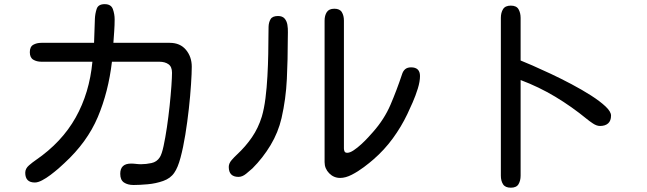

<svg xmlns="http://www.w3.org/2000/svg" viewBox="-20 -833 3040 902"><path d="M607.4 36.1Q580.1 36.1 562.5 24.4Q544.9 12.7 544.9 -16.6Q544.9 -64.5 595.7 -64.5Q607.4 -64.5 619.1 -63Q630.9 -61.5 642.6 -61.5Q666 -61.5 691.4 -66.9Q716.8 -72.3 730.5 -93.8Q740.2 -108.4 748.5 -147Q756.8 -185.5 764.2 -235.4Q771.5 -285.2 776.9 -335.9Q782.2 -386.7 785.2 -428.7Q788.1 -470.7 788.1 -491.2Q788.1 -519.5 771.5 -531.2Q754.9 -543 728.5 -543H505.9Q489.3 -401.4 439.5 -283.2Q389.6 -165 282.2 -66.4Q272.5 -56.6 254.9 -41.5Q237.3 -26.4 217.3 -11.2Q197.3 3.9 177.7 14.2Q158.2 24.4 143.6 24.4Q98.6 24.4 98.6 -21.5Q98.6 -41 116.2 -56.2Q133.8 -71.3 148.4 -81.1Q270.5 -165 335.4 -280.8Q400.4 -396.5 414.1 -543H174.8Q152.3 -543 136.2 -552.7Q120.1 -562.5 120.1 -587.9Q120.1 -613.3 136.2 -622.6Q152.3 -631.8 174.8 -631.8H421.9L425.8 -745.1Q426.8 -768.6 434.1 -791Q441.4 -813.5 471.7 -813.5Q502 -813.5 510.3 -790Q518.6 -766.6 518.6 -742.2Q518.6 -714.8 516.6 -687Q514.6 -659.2 512.7 -631.8H777.3Q826.2 -631.8 853.5 -599.1Q880.9 -566.4 880.9 -519.5Q880.9 -489.3 877.4 -436.5Q874 -383.8 867.2 -322.3Q860.4 -260.7 850.6 -200.2Q840.8 -139.6 828.1 -92.3Q815.4 -44.9 798.8 -21.5Q781.2 4.9 746.6 17.1Q711.9 29.3 673.8 32.7Q635.7 36.1 607.4 36.1Z M1578.1 2.9Q1547.9 2.9 1526.4 -19Q1504.9 -41 1504.9 -71.3V-736.3Q1504.9 -759.8 1515.1 -775.9Q1525.4 -792 1550.8 -792Q1576.2 -792 1585.9 -775.9Q1595.7 -759.8 1595.7 -736.3V-135.7Q1595.7 -127.9 1598.6 -121.6Q1601.6 -115.2 1611.3 -115.2Q1624 -115.2 1641.6 -127Q1659.2 -138.7 1677.2 -155.3Q1695.3 -171.9 1710 -188Q1724.6 -204.1 1732.4 -212.9Q1785.2 -272.5 1814.5 -340.8Q1843.8 -409.2 1868.2 -482.4Q1873 -499 1883.3 -507.8Q1893.6 -516.6 1911.1 -516.6Q1953.1 -516.6 1953.1 -475.6Q1953.1 -450.2 1942.9 -417Q1932.6 -383.8 1918.5 -351.6Q1904.3 -319.3 1893.6 -296.9Q1865.2 -237.3 1825.2 -182.6Q1785.2 -127.9 1734.4 -84Q1716.8 -68.4 1689.5 -47.9Q1662.1 -27.3 1632.8 -12.2Q1603.5 2.9 1578.1 2.9ZM1100.6 -2Q1054.7 -2 1054.7 -48.8Q1054.7 -65.4 1068.4 -81.1Q1082 -96.7 1092.8 -106.4Q1133.8 -144.5 1163.6 -188Q1193.4 -231.4 1210 -285.2Q1220.7 -321.3 1227.1 -371.1Q1233.4 -420.9 1236.3 -475.1Q1239.3 -529.3 1240.2 -579.6Q1241.2 -629.9 1241.2 -668Q1241.2 -686.5 1241.7 -707Q1242.2 -727.5 1251 -742.7Q1259.8 -757.8 1286.1 -757.8Q1306.6 -757.8 1316.9 -746.1Q1327.1 -734.4 1330.1 -716.8Q1333 -699.2 1332.5 -680.7Q1332 -662.1 1332 -647.5Q1332 -555.7 1327.6 -461.9Q1323.2 -368.2 1302.7 -278.3Q1287.1 -210.9 1251 -150.9Q1214.8 -90.8 1166 -42Q1154.3 -31.2 1136.2 -16.6Q1118.2 -2 1100.6 -2Z M2379.9 48.8Q2353.5 48.8 2343.3 32.7Q2333 16.6 2333 -7.8V-749Q2333 -773.4 2343.3 -790Q2353.5 -806.6 2379.9 -806.6Q2406.2 -806.6 2416 -789.6Q2425.8 -772.5 2425.8 -749V-548.8Q2443.4 -542 2481.4 -525.4Q2519.5 -508.8 2567.4 -486.3Q2615.2 -463.9 2665 -437.5Q2714.8 -411.1 2756.8 -384.3Q2798.8 -357.4 2824.7 -333Q2850.6 -308.6 2850.6 -290Q2850.6 -265.6 2836.9 -253.4Q2823.2 -241.2 2798.8 -241.2Q2783.2 -241.2 2765.6 -252.9Q2748 -264.6 2736.3 -274.4Q2666 -332 2588.9 -378.4Q2511.7 -424.8 2425.8 -457V-7.8Q2425.8 15.6 2416 32.2Q2406.2 48.8 2379.9 48.8Z"/></svg>

Font: Kosugi Maru
Style: Regular
Weight: 400
Designer: MOTOYA
Version: Version 4.002